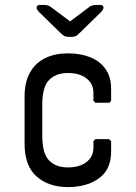

<svg xmlns="http://www.w3.org/2000/svg" viewBox="-20 -745 552 781"><path d="M256 16Q178 16 129 -27Q80 -70 80 -160V-352Q80 -412 102.5 -451Q125 -490 164.5 -509Q204 -528 256 -528Q308 -528 347.5 -512Q387 -496 409.5 -464Q432 -432 432 -384V-335L425 -327H368L360 -335V-368Q360 -404 332 -426Q304 -448 256 -448Q208 -448 180 -420Q152 -392 152 -320V-192Q152 -120 180 -92Q208 -64 256 -64Q304 -64 332 -86Q360 -108 360 -144V-171L368 -179H424L432 -171V-128Q432 -56 383 -20Q334 16 256 16ZM260 -595Q253 -595 246 -597Q239 -599 228 -609L141 -694Q129 -706 129 -714Q129 -725 143 -725H160Q166 -725 173.5 -723Q181 -721 185 -718L265 -658L345 -718Q349 -721 356.5 -723Q364 -725 370 -725H387Q401 -725 401 -714Q401 -706 389 -694L302 -609Q292 -599 285 -597Q278 -595 270 -595Z"/></svg>

Font: Hasubi Mono
Style: Regular
Weight: 400
Designer: Eli Heuer
Foundry: Eli Heuer
Version: Version 1.000